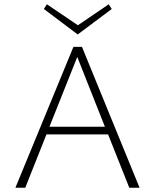

<svg xmlns="http://www.w3.org/2000/svg" viewBox="-20 -877 724 897"><path d="M343 -716 185 -835 199 -857 344 -759 488 -857 502 -835ZM485 -249H197L98 0H52L323 -658H363L632 0H584ZM470 -285 341 -611 211 -285Z"/></svg>

Font: Ysabeau Infant Light
Style: Regular
Weight: 300
Designer: Christian Thalmann (Catharsis Fonts)
Version: Version 0.003